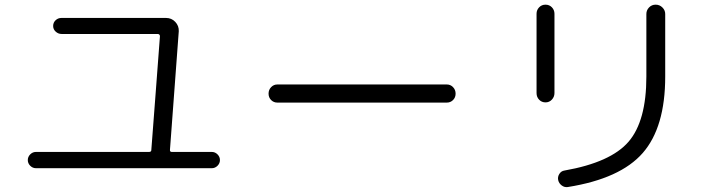

<svg xmlns="http://www.w3.org/2000/svg" viewBox="-20 -753 3040 806"><path d="M130.9 -46.9Q117.2 -46.9 106.9 -57.1Q96.7 -67.4 96.7 -81.1Q96.7 -94.7 106.9 -105Q117.2 -115.2 130.9 -115.2H605.5Q615.2 -115.2 615.2 -123Q618.2 -161.1 633.8 -367.2Q649.4 -573.2 651.4 -600.6Q651.4 -609.4 642.6 -610.4H238.3Q224.6 -610.4 213.9 -620.1Q203.1 -629.9 203.1 -644Q203.1 -658.2 213.4 -668Q223.6 -677.7 238.3 -677.7H676.8Q700.2 -677.7 715.8 -661.1Q731.4 -644.5 730.5 -622.1L693.4 -123Q693.4 -115.2 701.2 -115.2H869.1Q882.8 -115.2 893.1 -105Q903.3 -94.7 903.3 -81.1Q903.3 -67.4 893.1 -57.1Q882.8 -46.9 869.1 -46.9Z M1144.5 -322.3Q1128.9 -322.3 1118.2 -333Q1107.4 -343.8 1107.4 -359.9Q1107.4 -376 1118.2 -387.2Q1128.9 -398.4 1144.5 -398.4H1855.5Q1871.1 -398.4 1881.8 -387.2Q1892.6 -376 1892.6 -359.9Q1892.6 -343.8 1881.8 -333Q1871.1 -322.3 1855.5 -322.3Z M2363.3 32.2Q2349.6 34.2 2337.9 25.4Q2326.2 16.6 2323.2 2.9Q2320.3 -10.7 2328.1 -22.9Q2335.9 -35.2 2349.6 -37.1Q2543.9 -71.3 2618.7 -158.2Q2693.4 -245.1 2693.4 -431.6V-694.3Q2693.4 -710 2704.6 -721.7Q2715.8 -733.4 2732.4 -733.4Q2749 -733.4 2760.7 -721.7Q2772.5 -710 2772.5 -694.3V-431.6Q2772.5 -218.8 2678.2 -110.8Q2584 -2.9 2363.3 32.2ZM2232.4 -362.3V-695.3Q2232.4 -710.9 2243.2 -722.2Q2253.9 -733.4 2270 -733.4Q2286.1 -733.4 2296.9 -722.2Q2307.6 -710.9 2307.6 -695.3V-362.3Q2307.6 -346.7 2296.9 -335Q2286.1 -323.2 2270 -323.2Q2253.9 -323.2 2243.2 -334.5Q2232.4 -345.7 2232.4 -362.3Z"/></svg>

Font: Rounded Mgen+ 2m regular
Style: Regular
Weight: 400
Designer: [Source Han Sans]
Ryoko NISHIZUKA  (kana & ideographs); Paul D. Hunt (Latin, Greek & Cyrillic); Wenlong ZHANG  (bopomofo
Version: Version 1.059.20150602